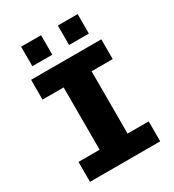

<svg xmlns="http://www.w3.org/2000/svg" viewBox="-208 -1000 1015 1118"><g transform="rotate(-30 300.0 -441.0)"><path d="M64 0V-134H206V-553H64V-686H536V-553H394V-134H536V0ZM110 -751V-882H244V-751ZM357 -751V-882H490V-751Z"/></g></svg>

Font: Chivo Mono ExtraBold
Style: Regular
Weight: 800
Monospace: yes
Designer: Hector Gatti
Foundry: Omnibus-Type
Version: Version 1.008